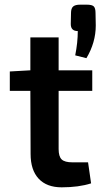

<svg xmlns="http://www.w3.org/2000/svg" viewBox="-20 -791 440 822"><path d="M313 -658Q283 -658 283 -688L284 -735Q284 -755 293 -763Q302 -771 323 -771H352Q374 -771 381.5 -763.5Q389 -756 389 -735L390 -682Q390 -609 350 -542L302 -554Q313 -609 313 -658ZM231 -631V-490H375V-402H231V-153Q231 -121 244 -108.5Q257 -96 290 -96H357L370 -6Q317 11 244 11Q180 11 145.5 -26Q111 -63 111 -132L110 -402H22V-485L110 -490V-631Z"/></svg>

Font: Exo 2 Semi Bold
Style: Regular
Weight: 600
Designer: Natanael Gama
Version: Version 1.001;PS 001.001;hotconv 1.0.88;makeotf.lib2.5.64775